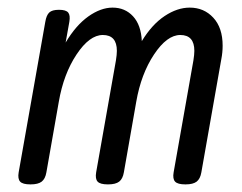

<svg xmlns="http://www.w3.org/2000/svg" viewBox="-20 -482 640 507"><path d="M354.5 -373.5Q352.5 -416 331.3 -439Q310.1 -461.9 277.3 -461.9Q246.1 -461.9 213.1 -438.5Q180.2 -415 153.3 -369.6L163.1 -424.3Q166 -441.4 160.2 -448.7Q154.3 -456.1 136.2 -456.1H135.3Q117.7 -456.1 110.1 -449Q102.5 -441.9 99.6 -424.3L29.3 -26.9Q26.4 -9.8 33.2 -2.4Q40 4.9 60.1 4.9H61Q80.6 4.9 90.1 -2.4Q99.6 -9.8 102.5 -26.9L135.3 -213.4Q147.9 -286.6 182.1 -338.1Q216.3 -389.6 251.5 -389.6Q288.6 -389.6 288.6 -347.7Q288.6 -337.9 286.1 -322.3L233.9 -26.9Q231 -9.8 237.8 -2.4Q244.6 4.9 264.6 4.9H265.6Q285.2 4.9 294.7 -2.4Q304.2 -9.8 307.1 -26.9L339.8 -213.4Q352.5 -286.6 386.7 -338.1Q420.9 -389.6 456.1 -389.6Q493.2 -389.6 493.2 -347.7Q493.2 -337.9 490.7 -322.3L438.5 -26.9Q435.5 -9.8 442.4 -2.4Q449.2 4.9 469.2 4.9H470.2Q489.7 4.9 499.3 -2.4Q508.8 -9.8 511.7 -26.9L564.5 -326.2Q567.9 -343.8 567.9 -361.3Q567.9 -408.7 543.2 -435.3Q518.6 -461.9 481 -461.9Q448.2 -461.9 414.8 -439.7Q381.3 -417.5 354.5 -373.5Z"/></svg>

Font: Courier Prime Sans
Style: Regular
Weight: 300
Italic angle: -10°
Designer: Alan Dague-Greene
Foundry: Quote-Unquote Apps
Version: Version 3.23